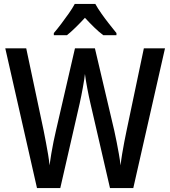

<svg xmlns="http://www.w3.org/2000/svg" viewBox="-20 -961 870 981"><path d="M823 -714 661 0H542L442 -433Q438 -449 434 -469Q430 -489 426 -509.5Q422 -530 419 -549Q416 -568 414 -583Q413 -571 410 -553Q407 -535 403.5 -514.5Q400 -494 395.5 -472.5Q391 -451 387 -432L288 0H169L7 -714H114L203 -294Q209 -264 215 -232Q221 -200 226 -170.5Q231 -141 233 -116Q237 -144 242 -175Q247 -206 253.5 -237Q260 -268 266 -294L363 -714H465L564 -293Q570 -266 576 -235.5Q582 -205 587.5 -174Q593 -143 596 -116Q599 -144 604 -174Q609 -204 615 -235.5Q621 -267 627 -295L715 -714ZM467 -941Q479 -919 498 -892Q517 -865 537.5 -839Q558 -813 575 -792V-781H508Q485 -798 461.5 -821Q438 -844 414 -870Q390 -844 366.5 -821Q343 -798 322 -781H255V-792Q273 -813 293 -839.5Q313 -866 332 -893Q351 -920 362 -941Z"/></svg>

Font: Noto Sans Display SemiCondensed Medium
Style: Regular
Weight: 500
Width: 4
Designer: Monotype Design Team
Foundry: Monotype Imaging Inc.
Version: Version 2.003